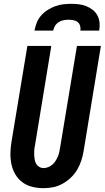

<svg xmlns="http://www.w3.org/2000/svg" viewBox="-20 -975 547 1003"><path d="M207 8Q177 8 148.5 1Q120 -6 97.5 -22.5Q75 -39 60.5 -63.5Q46 -88 40 -116Q34 -144 34.5 -174Q35 -204 40 -234L123 -735H248L163 -217Q160 -204 159 -191.5Q158 -179 158.5 -166.5Q159 -154 161 -142Q163 -130 168.5 -120Q174 -110 184.5 -103.5Q195 -97 208 -97Q219 -97 231 -101.5Q243 -106 253 -114.5Q263 -123 270 -134Q277 -145 282 -156.5Q287 -168 289.5 -180Q292 -192 294 -204L382 -735H507L417 -187Q413 -162 405 -137Q397 -112 383.5 -89Q370 -66 350 -47Q330 -28 306.5 -15Q283 -2 257.5 3Q232 8 207 8ZM160 -815Q164 -836 172 -856.5Q180 -877 195 -894Q210 -911 229 -923Q248 -935 268.5 -942.5Q289 -950 310 -952.5Q331 -955 352 -955Q373 -955 393 -952.5Q413 -950 431.5 -942.5Q450 -935 465 -923Q480 -911 489 -894Q498 -877 500 -856.5Q502 -836 498 -815H400Q402 -828 398.5 -840Q395 -852 386 -859.5Q377 -867 364 -869.5Q351 -872 338 -872Q325 -872 312 -869.5Q299 -867 287 -859.5Q275 -852 267.5 -840Q260 -828 258 -815Z"/></svg>

Font: Iosevka Term Curly Extrabold
Style: Italic
Weight: 800
Italic angle: -9°
Designer: Belleve Invis
Foundry: Belleve Invis
Version: Version 32.3.0